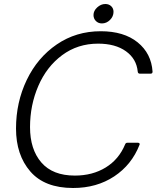

<svg xmlns="http://www.w3.org/2000/svg" viewBox="-20 -929 782 959"><path d="M60 -287Q60 -418 113.5 -529.5Q167 -641 263.5 -707Q360 -773 483 -773Q599 -773 667.5 -717.5Q736 -662 742 -571Q742 -561 732 -561H679Q669 -561 668 -571Q662 -635 609 -673Q556 -711 470 -711Q368 -711 290.5 -653.5Q213 -596 171.5 -500Q130 -404 130 -294Q130 -183 186.5 -117.5Q243 -52 354 -52Q442 -52 508 -92.5Q574 -133 605 -208Q608 -216 616 -216H669Q674 -216 676.5 -213Q679 -210 677 -206Q638 -106 550.5 -48Q463 10 345 10Q203 10 131.5 -72.5Q60 -155 60 -287ZM447 -854Q447 -875 465.5 -892Q484 -909 506 -909Q524 -909 535.5 -898Q547 -887 547 -870Q547 -847 529.5 -829.5Q512 -812 489 -812Q471 -812 459 -824Q447 -836 447 -854Z"/></svg>

Font: Open Sauce Two Light Italic
Style: Regular
Weight: 300
Italic angle: -10°
Designer: Alfredo Marco Pradil
Foundry: Creative Sauce Fz LLC
Version: Version 1.477